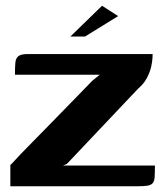

<svg xmlns="http://www.w3.org/2000/svg" viewBox="-20 -648 576 668"><path d="M199 -72H519Q519 -47 518 -32Q517 -17 511 -10.5Q505 -4 493 -2Q481 0 458 0H16V-74Q18 -75 33 -91.5Q48 -108 74 -134.5Q100 -161 131 -192.5Q162 -224 194 -257Q226 -290 254 -318.5Q282 -347 301 -367Q309 -374 316.5 -379.5Q324 -385 327 -388H32Q32 -415 33.5 -430.5Q35 -446 44.5 -453Q54 -460 77 -460H511Q511 -459 510.5 -446.5Q510 -434 506 -416Q502 -398 491.5 -377.5Q481 -357 460 -339L213 -78ZM225 -521 335 -628 391 -592 276 -521Z"/></svg>

Font: Genos Thin SemiBold
Style: Regular
Weight: 600
Version: Version 1.010